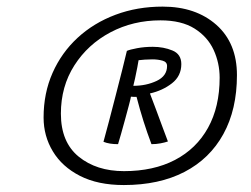

<svg xmlns="http://www.w3.org/2000/svg" viewBox="-20 -680 740 566"><path d="M345 -134.5Q268.5 -134.5 215.8 -161.5Q163 -188.5 135.8 -233.8Q108.5 -279 108.5 -333.5Q108.5 -405.5 135 -465.2Q161.5 -525 209 -568.8Q256.5 -612.5 320.5 -636.5Q384.5 -660.5 459.5 -660.5Q557 -660.5 617.8 -606.8Q678.5 -553 678.5 -458.5Q678.5 -357.5 638.5 -284.8Q598.5 -212 523.8 -173.2Q449 -134.5 345 -134.5ZM345.5 -175.5Q432.5 -175.5 495.8 -208.5Q559 -241.5 593.2 -303.2Q627.5 -365 627.5 -451Q627.5 -494 609.8 -532.8Q592 -571.5 553.5 -595.8Q515 -620 453 -620Q372.5 -620 305.8 -584.8Q239 -549.5 199.2 -487.2Q159.5 -425 159.5 -345Q159.5 -261 212 -218.2Q264.5 -175.5 345.5 -175.5ZM328 -255Q302 -255 285 -262Q291.5 -285.5 301.2 -322.2Q311 -359 321.2 -399.2Q331.5 -439.5 340.5 -474.8Q349.5 -510 354 -530Q363 -534 384.5 -538Q406 -542 430.5 -542Q462 -542 488.2 -531.2Q514.5 -520.5 514.5 -491Q514.5 -456 487 -434.5Q459.5 -413 422 -404.5Q429 -387 439.8 -357.5Q450.5 -328 460.8 -300.8Q471 -273.5 475 -263Q466.5 -260 453.5 -257.5Q440.5 -255 426.5 -255Q413.5 -289.5 403 -322.8Q392.5 -356 382.5 -394.5Q378 -394.5 373.2 -394.5Q368.5 -394.5 366 -395Q365 -388.5 360 -369.8Q355 -351 348.8 -328.2Q342.5 -305.5 336.8 -285Q331 -264.5 328 -255ZM373 -427Q411 -427 441.8 -441.5Q472.5 -456 472.5 -485.5Q472.5 -497.5 459 -501.2Q445.5 -505 429 -505Q417.5 -505 406.5 -504.2Q395.5 -503.5 388.5 -502.5Q388 -498 384.8 -481.5Q381.5 -465 378 -448.2Q374.5 -431.5 373 -427Z"/></svg>

Font: Grandstander ExtraLight
Style: Italic
Weight: 200
Italic angle: -15°
Designer: Tyler Finck
Foundry: Etcetera Type Co
Version: Version 1.200; ttfautohint (v1.8.3)